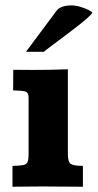

<svg xmlns="http://www.w3.org/2000/svg" viewBox="-20 -708 370 728"><path d="M27.3 0V-79.1Q54.7 -79.6 67.6 -82Q80.6 -84.5 84.5 -94Q88.4 -103.5 88.4 -124V-337.9Q88.4 -358.4 74.2 -361.6Q60.1 -364.7 29.8 -365.2Q29.8 -385.3 30 -404.5Q30.3 -423.8 30.3 -443.4Q50.3 -443.4 69.1 -443.1Q87.9 -442.9 105.5 -442.9Q137.2 -442.9 170.2 -443.4Q203.1 -443.8 237.3 -445.3V-124Q237.3 -94.2 248 -86.7Q258.8 -79.1 294.4 -79.1V0Q277.8 0 257.8 -0.2Q237.8 -0.5 216.8 -0.5Q195.8 -0.5 176.5 -0.7Q157.2 -1 142.6 -1Q106.9 -1 81.1 -0.5Q55.2 0 27.3 0ZM78.6 -511.7 193.8 -666.5Q202.1 -677.7 217 -682.6Q231.9 -687.5 248.5 -687.5Q268.1 -687.5 286.6 -681.6Q305.2 -675.8 317.4 -669.2Q329.6 -662.6 329.6 -660.2Q329.1 -655.3 312.3 -640.4Q295.4 -625.5 270.3 -606Q245.1 -586.4 219 -566.9Q192.9 -547.4 172.6 -532.2Q152.3 -517.1 146.5 -511.7Z"/></svg>

Font: Kameron
Style: Regular
Weight: 400
Designer: Vernon Adams
Foundry: Vernon Adams
Version: Version 1.100